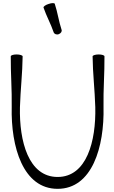

<svg xmlns="http://www.w3.org/2000/svg" viewBox="-20 -1156 720 1213"><path d="M255 -1108C273 -1055 301 -1005 319 -952C323 -941 337 -935 351 -940C364 -945 373 -957 369 -968C351 -1022 344 -1078 326 -1132C324 -1138 307 -1138 287 -1131C267 -1125 253 -1114 255 -1108ZM48 -800C47 -694 56 -587 54 -481C48 -227 126 37 344 37C562 37 640 -227 634 -481C632 -587 641 -694 640 -800C640 -807 623 -812 603 -812C582 -812 565 -806 565 -800C566 -693 579 -586 582 -479C587 -264 528 -38 344 -38C160 -38 101 -264 106 -479C109 -586 122 -693 123 -800C123 -806 106 -812 85 -812C65 -812 48 -807 48 -800Z"/></svg>

Font: Nupuram Light
Style: Regular
Weight: 300
Designer: Santhosh Thottingal (santhosh.thottingal@gmail.com)
Foundry: SMC
Version: Version 1.000